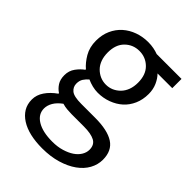

<svg xmlns="http://www.w3.org/2000/svg" viewBox="-210 -599 923 923"><g transform="rotate(45 252.0 -137.0)"><path d="M116.7 82Q116.7 121.1 154.3 144Q191.9 167 257.8 167Q293 167 321.5 158.4Q350.1 149.9 370.1 136.5Q390.1 123 401.1 105Q412.1 86.9 412.1 67.9Q412.1 34.2 387 21Q361.8 7.8 314 7.8H230Q215.8 7.8 199.5 6.3Q183.1 4.9 167 0Q141.1 19 128.9 40Q116.7 61 116.7 82ZM44.9 92.8Q44.9 62 64 33.9Q83 5.9 115.7 -17.1V-21Q98.1 -32.2 85.4 -51.5Q72.8 -70.8 72.8 -100.1Q72.8 -130.9 89.8 -153.8Q106.9 -176.8 126 -189.9V-193.8Q102.1 -213.9 82.5 -247.3Q63 -280.8 63 -325.2Q63 -365.2 77.4 -397.2Q91.8 -429.2 116.9 -451.7Q142.1 -474.1 175.5 -486.1Q209 -498 246.1 -498Q266.1 -498 283.4 -494.6Q300.8 -491.2 314.9 -485.8H483.9V-422.9H383.8Q400.9 -405.8 412.4 -379.9Q423.8 -354 423.8 -323.2Q423.8 -284.2 409.9 -252.7Q396 -221.2 372.1 -199.7Q348.1 -178.2 315.4 -166Q282.7 -153.8 246.1 -153.8Q228 -153.8 209 -158.4Q189.9 -163.1 172.9 -170.9Q160.2 -160.2 151.1 -146.5Q142.1 -132.8 142.1 -112.8Q142.1 -89.8 159.9 -75Q177.7 -60.1 228 -60.1H321.8Q406.7 -60.1 449.2 -32.5Q491.7 -4.9 491.7 56.2Q491.7 89.8 474.9 120.4Q458 150.9 426 173.8Q394 196.8 348.4 210.4Q302.7 224.1 246.1 224.1Q200.7 224.1 163.8 215.6Q127 207 100.3 189.9Q73.7 172.9 59.3 148.9Q44.9 125 44.9 92.8ZM246.1 -209Q267.1 -209 285.4 -217Q303.7 -225.1 318.4 -240Q333 -254.9 341.1 -276.4Q349.1 -297.9 349.1 -325.2Q349.1 -378.9 319.1 -408.4Q289.1 -438 246.1 -438Q203.1 -438 173.1 -408.4Q143.1 -378.9 143.1 -325.2Q143.1 -297.9 150.9 -276.4Q158.7 -254.9 173.3 -240Q188 -225.1 206.5 -217Q225.1 -209 246.1 -209Z"/></g></svg>

Font: Pyidaungsu
Style: Regular
Weight: 400
Designer: Sun Tun
Foundry: MCF
Version: Version 2.053; ttfautohint (v1.8.2)